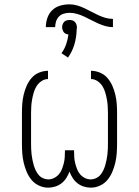

<svg xmlns="http://www.w3.org/2000/svg" viewBox="-20 -856 640 884"><path d="M202 8Q180 8 159.5 -1.5Q139 -11 125 -28Q111 -45 102.5 -65.5Q94 -86 89 -107.5Q84 -129 82.5 -151Q81 -173 81 -195V-335Q81 -356 82.5 -377.5Q84 -399 89 -420Q94 -441 102.5 -460.5Q111 -480 125 -496.5Q139 -513 159.5 -521.5Q180 -530 201 -530V-492Q185 -492 171 -482.5Q157 -473 148.5 -459.5Q140 -446 135.5 -430.5Q131 -415 128 -399Q125 -383 124 -367Q123 -351 123 -335V-195Q123 -182 123.5 -169.5Q124 -157 125.5 -144.5Q127 -132 129.5 -119.5Q132 -107 135.5 -95Q139 -83 144.5 -71.5Q150 -60 158 -50.5Q166 -41 178 -35.5Q190 -30 202 -30Q216 -30 229 -36.5Q242 -43 251 -53.5Q260 -64 265 -77Q270 -90 273.5 -103.5Q277 -117 278 -131Q279 -145 279 -159V-164H321V-159Q321 -145 322 -131Q323 -117 326.5 -103.5Q330 -90 335 -77Q340 -64 349 -53.5Q358 -43 371 -36.5Q384 -30 398 -30Q410 -30 422 -35.5Q434 -41 442 -50.5Q450 -60 455.5 -71.5Q461 -83 464.5 -95Q468 -107 470.5 -119.5Q473 -132 474.5 -144.5Q476 -157 476.5 -169.5Q477 -182 477 -195V-335Q477 -351 476 -367Q475 -383 472 -399Q469 -415 464.5 -430.5Q460 -446 451.5 -459.5Q443 -473 429 -482.5Q415 -492 399 -492V-530Q420 -530 440.5 -521.5Q461 -513 475 -496.5Q489 -480 497.5 -460.5Q506 -441 511 -420Q516 -399 517.5 -377.5Q519 -356 519 -335V-195Q519 -173 517.5 -151Q516 -129 511 -107.5Q506 -86 497.5 -65.5Q489 -45 475 -28Q461 -11 440.5 -1.5Q420 8 398 8Q382 8 366 3Q350 -2 337 -12Q324 -22 315 -36Q306 -50 300 -66Q294 -50 285 -36Q276 -22 263 -12Q250 -2 234 3Q218 8 202 8ZM234 -731H191Q191 -752 198 -773Q205 -794 220.5 -809Q236 -824 257 -830Q278 -836 300 -836Q318 -836 335 -831Q352 -826 368 -818.5Q384 -811 400 -802.5Q416 -794 432 -786.5Q448 -779 465 -774Q482 -769 500 -769V-731Q482 -731 465 -736Q448 -741 432 -748Q416 -755 400 -763.5Q384 -772 368 -779.5Q352 -787 335 -792Q318 -797 300 -797Q287 -797 273.5 -793Q260 -789 251 -779.5Q242 -770 238 -757Q234 -744 234 -731ZM293 -591 263 -611Q277 -630 284.5 -652Q292 -674 295 -697Q289 -698 283 -700.5Q277 -703 273.5 -708Q270 -713 268 -719Q266 -725 266 -731Q266 -737 268.5 -744Q271 -751 275.5 -755.5Q280 -760 286.5 -762Q293 -764 300 -764Q307 -764 313.5 -762Q320 -760 324.5 -755.5Q329 -751 331.5 -744Q334 -737 334 -731V-729L333 -718Q332 -684 322.5 -651.5Q313 -619 293 -591Z"/></svg>

Font: Iosevka Slab XLtEx
Style: Regular
Weight: 200
Width: 7
Monospace: yes
Designer: Belleve Invis
Foundry: Belleve Invis
Version: Version 11.1.0; ttfautohint (v1.8.3)